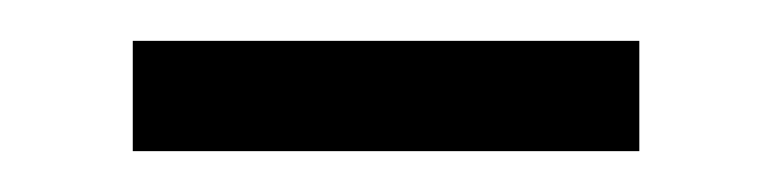

<svg xmlns="http://www.w3.org/2000/svg" viewBox="-20 -324 376 94"><path d="M293 -304V-250H45V-304Z"/></svg>

Font: 寒蝉端黑体 Light
Style: Regular
Weight: 300
Designer: ChillDuanSans {Warren2060}; 
Source Han Sans {Ryoko NISHIZUKA 西塚涼子 (kana, bopomofo & ideographs); Paul D. Hunt (Latin, G
Foundry: ChillType&Adobe
Version: Version 1.300;Glyphs 3.3 (3306)